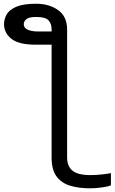

<svg xmlns="http://www.w3.org/2000/svg" viewBox="-20 -767 610 1021"><path d="M172.4 -747.1Q241.7 -747.1 289.3 -713.1Q336.9 -679.2 336.9 -609.4V70.3Q336.9 117.2 365.5 140.6Q394 164.1 460.9 164.1Q490.2 164.1 523.9 160.4Q557.6 156.7 569.8 153.3V218.8Q554.7 225.1 521.5 229.7Q488.3 234.4 458 234.4Q397.9 234.4 352.1 220.2Q306.2 206.1 280.3 170.7Q254.4 135.3 254.4 71.3V-529.3H170.4Q80.6 -529.3 41 -560.3Q1.5 -591.3 1.5 -638.7Q1.5 -666 15.9 -690.9Q30.3 -715.8 67.4 -731.4Q104.5 -747.1 172.4 -747.1ZM172.4 -676.8Q133.8 -676.8 120.1 -665Q106.4 -653.3 106.4 -638.7Q106.4 -617.7 128.4 -608.6Q150.4 -599.6 181.6 -599.6H254.4V-612.3Q254.4 -640.1 238.3 -658.4Q222.2 -676.8 172.4 -676.8Z"/></svg>

Font: Lunasima
Style: Regular
Weight: 400
Designer: The DocRepair Project, Monotype Design Team
Foundry: Google
Version: Version 2.009